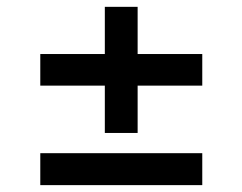

<svg xmlns="http://www.w3.org/2000/svg" viewBox="-20 -571 706 559"><path d="M97.3 -32H568.9V-125H97.3ZM97.3 -321.7H285.2V-183.9H380.7V-321.7H568.9V-413.7H380.7V-551.1H285.2V-413.7H97.3Z"/></svg>

Font: Margiela Sans Medium
Style: Regular
Weight: 500
Designer: Stefan Endress, Andreas Faust
Version: Version 1.100;FEAKit 1.0